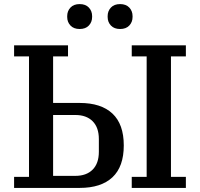

<svg xmlns="http://www.w3.org/2000/svg" viewBox="-20 -920 979 940"><path d="M49 -54H122V-644H49V-698H313V-644H240V-416H370Q475 -416 530.5 -364Q586 -312 586 -208Q586 -104 530.5 -52Q475 0 370 0H49ZM625 -54H698V-644H625V-698H890V-644H817V-54H890V0H625ZM349 -59Q403 -59 433.5 -89.5Q464 -120 464 -177V-239Q464 -296 433.5 -326.5Q403 -357 349 -357H240V-59ZM370 -778Q341 -778 325 -795Q309 -812 309 -837V-841Q309 -866 325 -883Q341 -900 370 -900Q399 -900 415 -883Q431 -866 431 -841V-837Q431 -812 415 -795Q399 -778 370 -778ZM568 -778Q539 -778 523 -795Q507 -812 507 -837V-841Q507 -866 523 -883Q539 -900 568 -900Q597 -900 613 -883Q629 -866 629 -841V-837Q629 -812 613 -795Q597 -778 568 -778Z"/></svg>

Font: IBM Plex Serif Medium
Style: Regular
Weight: 500
Designer: Mike Abbink, Paul van der Laan, Pieter van Rosmalen
Foundry: Bold Monday
Version: Version 2.5